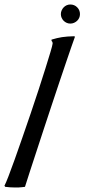

<svg xmlns="http://www.w3.org/2000/svg" viewBox="-93 -831 376 854"><path d="M240.2 -667Q235.4 -654.3 225.3 -625Q215.3 -595.7 201.4 -555.2Q187.5 -514.6 171.1 -465.6Q154.8 -416.5 137.2 -364Q119.6 -311.5 102.3 -258.5Q85 -205.6 69.1 -157.2Q53.2 -108.9 40 -68.4Q26.9 -27.8 18.1 0Q12.2 1 5.4 1.5Q-0.5 2.4 -8.8 2.7Q-17.1 2.9 -26.9 2.9Q-47.9 2.9 -69.8 0L-73.2 -4.9Q-67.4 -15.6 -55.4 -46.6Q-43.5 -77.6 -27.8 -121.3Q-12.2 -165 6.1 -217.8Q24.4 -270.5 43 -325Q61.5 -379.4 78.6 -431.6Q95.7 -483.9 109.1 -526.9Q122.6 -569.8 131.3 -599.1Q140.1 -628.4 141.1 -637.2Q141.1 -645.5 136.2 -648.9V-654.8Q149.4 -658.7 160.4 -661.4Q171.4 -664.1 182.9 -665.8Q194.3 -667.5 207.5 -668.5Q220.7 -669.4 237.8 -669.9L240.2 -667ZM177.7 -768.1Q177.7 -776.9 181.2 -784.7Q184.6 -792.5 190.2 -798.3Q195.8 -804.2 203.4 -807.6Q210.9 -811 219.7 -811Q237.8 -811 250.2 -798.6Q262.7 -786.1 262.7 -768.1Q262.7 -759.3 259.3 -751.7Q255.9 -744.1 250 -738.5Q244.1 -732.9 236.3 -729.5Q228.5 -726.1 219.7 -726.1Q210.9 -726.1 203.4 -729.5Q195.8 -732.9 190.2 -738.5Q184.6 -744.1 181.2 -751.7Q177.7 -759.3 177.7 -768.1Z"/></svg>

Font: Romanesco
Style: Regular
Weight: 400
Designer: Astigmatic (AOETI)
Foundry: Astigmatic (AOETI)
Version: Version 1.000